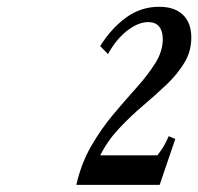

<svg xmlns="http://www.w3.org/2000/svg" viewBox="-20 -944 570 552"><path d="M199.5 -412.5Q213.5 -474.5 242.5 -524.5Q271.5 -574.5 306.5 -616Q341.5 -657.5 373.8 -693.5Q406 -729.5 427 -763.2Q448 -797 448 -832Q448 -854.5 437.5 -867.5Q427 -880.5 406.5 -880.5Q377.5 -880.5 345.8 -856Q314 -831.5 290.5 -788.5L268 -811.5Q299.5 -862 342 -893.2Q384.5 -924.5 437.5 -924.5Q481.5 -924.5 505.8 -901.5Q530 -878.5 530 -836Q530 -796.5 510.2 -763.8Q490.5 -731 459 -701Q427.5 -671 391.5 -640.5Q355.5 -610 322.8 -575.2Q290 -540.5 268 -497.5H432.5Q444 -512 451.2 -524.5Q458.5 -537 465 -552.5L484 -544.5L439 -412.5Z"/></svg>

Font: Libre Caslon Condensed
Style: Italic
Weight: 400
Italic angle: -22.583°
Designer: Pablo Impallari, Rodrigo Fuenzalida, Katja Schimmel, Ertekin Erdin
Foundry: Pablo Impallari, Rodrigo Fuenzalida
Version: Version 2.000;gftools[0.9.33]